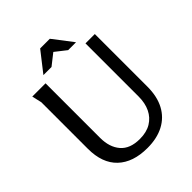

<svg xmlns="http://www.w3.org/2000/svg" viewBox="-250 -1052 1207 1207"><g transform="rotate(-45 353.5 -448.0)"><path d="M186 -729V-244Q186 -161 228.5 -111.5Q271 -62 358 -62Q418 -62 458.5 -86.5Q499 -111 520 -154.5Q541 -198 541 -256V-729H624V-262Q624 -174 591.5 -113Q559 -52 498 -20Q437 12 352 12Q224 12 153.5 -55Q83 -122 83 -250V-664L68 -729ZM360 -834 285 -775H213L317 -908H403L504 -776H434Z"/></g></svg>

Font: Rosario Medium
Style: Regular
Weight: 500
Version: Version 1.201